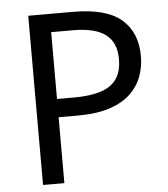

<svg xmlns="http://www.w3.org/2000/svg" viewBox="-52 -761 708 807"><g transform="rotate(-5 302.5 -357.0)"><path d="M286 -714Q426 -714 490 -659Q554 -604 554 -504Q554 -460 539.5 -419.5Q525 -379 492 -347Q459 -315 404 -296.5Q349 -278 269 -278H187V0H97V-714ZM278 -637H187V-355H259Q327 -355 372 -369.5Q417 -384 439 -416Q461 -448 461 -500Q461 -569 417 -603Q373 -637 278 -637Z"/></g></svg>

Font: hexlgurmukhi05
Style: Book
Weight: 400
Designer: Jelle Bosma - Monotype Design Team
Foundry: Monotype Imaging Inc.
Version: Version 2.003